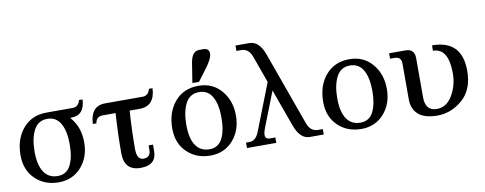

<svg xmlns="http://www.w3.org/2000/svg" viewBox="-63 -1053 3453 1366"><g transform="rotate(-10 1663.0 -370.0)"><path d="M270 -37.6Q334 -37.6 363 -94.2Q392.1 -150.9 392.1 -244.6Q392.1 -341.3 360.8 -396.2Q329.6 -451.2 265.6 -451.2Q198.7 -451.2 167.7 -391.4Q136.7 -331.5 136.7 -236.3Q136.7 -139.6 170.7 -88.6Q204.6 -37.6 270 -37.6ZM427.7 -429.7 433.6 -422.9Q496.1 -349.6 496.1 -241.7Q496.1 -134.3 432.9 -63.2Q369.6 7.8 269 7.8Q167.5 7.8 100.6 -56.9Q33.7 -121.6 33.7 -228.5Q33.7 -346.2 97.7 -421.1Q161.6 -496.1 269 -496.1H457.5Q500 -496.1 511.7 -543.9H537.6Q531.7 -429.7 435.5 -429.7Z M861.3 7.8Q742.2 7.8 742.2 -119.1Q742.2 -263.2 752 -407.2H659.2Q611.8 -407.2 605 -358.9H579.1Q585 -488.3 690.9 -488.3H961.4Q1003.9 -488.3 1015.6 -536.1H1041.5Q1035.6 -407.2 924.8 -407.2H853.5Q843.8 -269.5 843.8 -131.3Q843.8 -53.2 891.1 -53.2Q943.4 -53.2 943.4 -106.9V-140.1H975.1V-94.7Q975.1 7.8 861.3 7.8Z M1365.2 7.8Q1263.7 7.8 1196.8 -56.9Q1129.9 -121.6 1129.9 -228.5Q1129.9 -346.2 1193.8 -421.1Q1257.8 -496.1 1365.2 -496.1Q1467.3 -496.1 1529.8 -422.9Q1592.3 -349.6 1592.3 -241.7Q1592.3 -134.3 1529.1 -63.2Q1465.8 7.8 1365.2 7.8ZM1366.2 -37.6Q1430.2 -37.6 1459.2 -94.2Q1488.3 -150.9 1488.3 -244.6Q1488.3 -341.3 1457 -396.2Q1425.8 -451.2 1361.8 -451.2Q1294.9 -451.2 1263.9 -391.4Q1232.9 -331.5 1232.9 -236.3Q1232.9 -139.6 1266.8 -88.6Q1300.8 -37.6 1366.2 -37.6ZM1327.1 -522.9 1349.6 -664.1Q1362.3 -746.6 1416 -746.6H1443.8Q1466.3 -746.6 1476.8 -736.6Q1487.3 -726.6 1487.3 -707.5Q1487.3 -671.9 1439 -607.9L1375 -522.9Z M2073.2 -100.1Q2095.7 -39.1 2149.9 -39.1H2184.1V0H2084Q2013.2 0 1977.1 -101.1L1879.4 -371.6L1779.8 -117.2Q1768.6 -88.4 1768.6 -70.3Q1768.6 -39.1 1801.8 -39.1H1841.3V0H1629.4V-39.1H1655.3Q1700.2 -39.1 1724.1 -100.1L1856 -437.5L1786.1 -632.3Q1763.7 -693.4 1709.5 -693.4H1675.3V-732.4H1775.4Q1846.2 -732.4 1882.3 -631.3Z M2455.6 7.8Q2354 7.8 2287.1 -56.9Q2220.2 -121.6 2220.2 -228.5Q2220.2 -346.2 2284.2 -421.1Q2348.1 -496.1 2455.6 -496.1Q2557.6 -496.1 2620.1 -422.9Q2682.6 -349.6 2682.6 -241.7Q2682.6 -134.3 2619.4 -63.2Q2556.2 7.8 2455.6 7.8ZM2456.5 -37.6Q2520.5 -37.6 2549.6 -94.2Q2578.6 -150.9 2578.6 -244.6Q2578.6 -341.3 2547.4 -396.2Q2516.1 -451.2 2452.1 -451.2Q2385.3 -451.2 2354.2 -391.4Q2323.2 -331.5 2323.2 -236.3Q2323.2 -139.6 2357.2 -88.6Q2391.1 -37.6 2456.5 -37.6Z M3005.4 7.8Q2912.6 7.8 2867.9 -31.5Q2823.2 -70.8 2823.2 -141.6V-400.4Q2823.2 -449.2 2774.4 -449.2H2742.2V-488.3H2860.8Q2925.8 -488.3 2925.8 -420.4V-137.7Q2925.8 -39.1 3008.8 -39.1Q3080.1 -39.1 3122.1 -111.6Q3164.1 -184.1 3164.1 -268.6Q3164.1 -451.7 3052.7 -451.7V-490.7Q3268.1 -490.7 3268.1 -270Q3268.1 -133.8 3186.5 -63Q3105 7.8 3005.4 7.8Z"/></g></svg>

Font: Munson
Style: Regular
Weight: 400
Designer: Paul James MIller
Foundry: High-Logic / Made with FontCreator
Version: Version 2.10;May 5, 2019;FontCreator 11.5.0.2430 64-bit